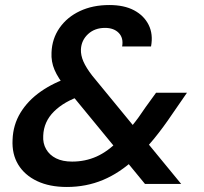

<svg xmlns="http://www.w3.org/2000/svg" viewBox="-20 -732 810 764"><path d="M557 0 244 -381Q211 -421 197 -454Q183 -487 185 -523Q187 -578 217 -621Q247 -664 298 -688Q349 -712 415 -712Q474 -712 513.5 -691Q553 -670 571.5 -633Q590 -596 581 -547H466Q472 -581 452.5 -601Q433 -621 398 -621Q357 -621 330.5 -596.5Q304 -572 302 -536Q301 -512 312 -487Q323 -462 347 -431L701 0ZM246 12Q177 12 127.5 -11.5Q78 -35 52.5 -77Q27 -119 30 -176Q32 -235 61.5 -283.5Q91 -332 142.5 -368Q194 -404 260 -425L308 -439L350 -365L304 -351Q236 -329 195 -288.5Q154 -248 152 -192Q150 -162 163.5 -138.5Q177 -115 203 -102Q229 -89 267 -89Q319 -89 364 -109Q409 -129 453 -174Q479 -199 505.5 -231.5Q532 -264 559 -305L601 -363H724L666 -279Q629 -224 593 -180Q557 -136 519 -102Q457 -44 390 -16Q323 12 246 12Z"/></svg>

Font: DM Sans SemiBold
Style: Italic
Weight: 600
Italic angle: -10°
Designer: Colophon Foundry, Jonny Pinhorn
Foundry: Colophon Foundry
Version: Version 4.004;gftools[0.9.30]